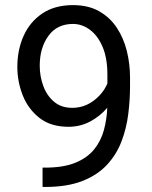

<svg xmlns="http://www.w3.org/2000/svg" viewBox="-20 -741 602 762"><path d="M148.9 -75.7H158.2Q231.9 -75.7 279.3 -95.2Q326.7 -114.7 353.8 -148.4Q380.9 -182.1 392.3 -224.6Q403.8 -267.1 405.8 -313.5Q377.4 -279.8 337.9 -258.8Q298.3 -237.8 252 -237.8Q181.6 -237.8 136.7 -272.9Q91.8 -308.1 70.3 -362.5Q48.8 -417 48.8 -475.1Q48.8 -543 73.7 -598.6Q98.6 -654.3 147.9 -687.5Q197.3 -720.7 269.5 -720.7Q330.6 -720.7 373.5 -696.3Q416.5 -671.9 443.6 -630.9Q470.7 -589.8 483.4 -538.6Q496.1 -487.3 496.1 -433.1V-400.4Q496.1 -345.2 489 -288.3Q481.9 -231.4 462.2 -179.7Q442.4 -127.9 404.8 -87.2Q367.2 -46.4 306.9 -22.7Q246.6 1 158.2 1H148.9ZM137.7 -480Q137.7 -438 151.9 -399.7Q166 -361.3 194.6 -337.2Q223.1 -313 266.6 -313Q313 -313 350.8 -340.8Q388.7 -368.7 406.2 -409.7V-445.3Q406.2 -510.3 387.2 -554.9Q368.2 -599.6 336.9 -622.8Q305.7 -646 269.5 -646Q206.5 -646 172.1 -598.6Q137.7 -551.3 137.7 -480Z"/></svg>

Font: Vazirmatn UI
Style: Regular
Weight: 400
Designer: Saber Rastikerdar
Foundry: Saber Rastikerdar
Version: Version 33.003